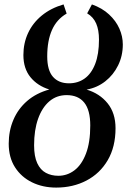

<svg xmlns="http://www.w3.org/2000/svg" viewBox="-20 -839 578 870"><path d="M234.5 11Q174 11 125.2 -12.8Q76.5 -36.5 48 -81Q19.5 -125.5 19.5 -188Q19.5 -246.5 40.8 -296.2Q62 -346 103 -381.5Q144 -417 203.5 -433.5Q150 -450 118 -489.2Q86 -528.5 86 -589.5Q86 -643.5 107.2 -689.2Q128.5 -735 169.2 -768.5Q210 -802 268 -819L282 -777.5Q237 -751.5 215.5 -703Q194 -654.5 194 -583.5Q194 -520.5 220 -491Q246 -461.5 292.5 -461.5Q333 -461.5 363.5 -483.2Q394 -505 411.2 -549.2Q428.5 -593.5 428.5 -659.5Q428.5 -703 415.8 -732.5Q403 -762 375 -778.5L396.5 -819Q443 -802.5 474.2 -773.5Q505.5 -744.5 521 -709.2Q536.5 -674 536.5 -637.5Q536.5 -586 515.2 -542.8Q494 -499.5 457 -470.5Q420 -441.5 372.5 -433Q431.5 -415.5 467.5 -371Q503.5 -326.5 503.5 -258Q503.5 -173.5 468.2 -113.2Q433 -53 372 -21Q311 11 234.5 11ZM244.5 -42.5Q284.5 -42.5 317.2 -67.2Q350 -92 369.5 -142.8Q389 -193.5 389 -270.5Q389 -340 361.8 -374Q334.5 -408 282 -408Q236.5 -408 203.5 -379.8Q170.5 -351.5 152.5 -300.5Q134.5 -249.5 134.5 -181Q134.5 -130 148.8 -99.5Q163 -69 187.8 -55.8Q212.5 -42.5 244.5 -42.5Z"/></svg>

Font: Merriweather 36pt Medium
Style: Italic
Weight: 500
Italic angle: -7.8°
Version: Version 2.101